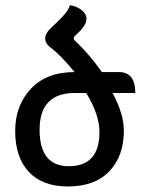

<svg xmlns="http://www.w3.org/2000/svg" viewBox="-20 -689 550 722"><path d="M238.8 -64Q354 -64 354 -192.4Q354 -257.8 304.2 -339.4H261.7Q128.9 -339.4 128.9 -201.2Q128.9 -64 238.8 -64ZM235.4 12.2Q139.6 12.2 88.4 -42.7Q37.1 -97.7 37.1 -196.3Q37.1 -292 95.9 -355Q154.8 -418 260.3 -418Q206.5 -483.4 171.9 -508.8Q149.9 -524.9 149.9 -544.4Q149.9 -564 173.8 -585.9Q212.4 -621.6 228.5 -642.1Q238.8 -655.3 242.7 -669.4Q268.6 -666 286.9 -651.1Q305.2 -636.2 305.2 -618.7Q305.2 -591.8 264.2 -556.6Q257.3 -550.8 257.3 -545.4Q257.3 -540 262.2 -535.6Q313 -488.8 363.3 -418H427.2Q488.8 -418 488.8 -339.4H403.3Q445.8 -260.3 445.8 -197.3Q445.8 -103 391.6 -45.4Q337.4 12.2 235.4 12.2Z"/></svg>

Font: Bainsley
Style: Regular
Weight: 400
Designer: Paul James MIller
Foundry: High-Logic / Made with FontCreator
Version: Version 1.411;March 28, 2021;FontCreator 13.0.0.2683 64-bit